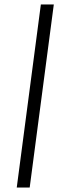

<svg xmlns="http://www.w3.org/2000/svg" viewBox="-20 -770 331 860"><path d="M163 -750H221L113 70H55Z"/></svg>

Font: Bellota Text
Style: Italic
Weight: 400
Italic angle: -7.5°
Designer: Kemie Guaida
Foundry: Kemie Guaida
Version: Version 4.001